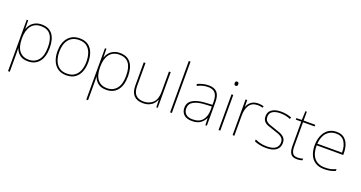

<svg xmlns="http://www.w3.org/2000/svg" viewBox="-47 -1599 5024 2670"><g transform="rotate(20 2465.5 -264.0)"><path d="M313 -538Q418 -538 472 -469.5Q526 -401 526 -269Q526 -136 467.5 -63Q409 10 303 10Q224 10 179 -27Q134 -64 117 -116H115Q117 -82 117 -49.5Q117 -17 117 15V232H91V-528H113L115 -402H117Q128 -437 153 -468Q178 -499 218 -518.5Q258 -538 313 -538ZM313 -513Q217 -513 167 -447.5Q117 -382 117 -265V-262Q117 -135 167.5 -75Q218 -15 303 -15Q395 -15 447 -79Q499 -143 499 -269Q499 -393 452 -453Q405 -513 313 -513Z M1098 -264Q1098 -187 1073.5 -124.5Q1049 -62 998.5 -26Q948 10 869 10Q793 10 742.5 -26Q692 -62 667 -124Q642 -186 642 -264Q642 -390 703.5 -464Q765 -538 875 -538Q955 -538 1004 -501.5Q1053 -465 1075.5 -403Q1098 -341 1098 -264ZM669 -264Q669 -191 691 -134.5Q713 -78 757.5 -46.5Q802 -15 869 -15Q939 -15 983.5 -47Q1028 -79 1049.5 -135.5Q1071 -192 1071 -264Q1071 -333 1051.5 -389.5Q1032 -446 989 -479.5Q946 -513 875 -513Q776 -513 722.5 -447Q669 -381 669 -264Z M1471 -538Q1576 -538 1630 -469.5Q1684 -401 1684 -269Q1684 -136 1625.5 -63Q1567 10 1461 10Q1382 10 1337 -27Q1292 -64 1275 -116H1273Q1275 -82 1275 -49.5Q1275 -17 1275 15V232H1249V-528H1271L1273 -402H1275Q1286 -437 1311 -468Q1336 -499 1376 -518.5Q1416 -538 1471 -538ZM1471 -513Q1375 -513 1325 -447.5Q1275 -382 1275 -265V-262Q1275 -135 1325.5 -75Q1376 -15 1461 -15Q1553 -15 1605 -79Q1657 -143 1657 -269Q1657 -393 1610 -453Q1563 -513 1471 -513Z M2222 -528V0H2201L2197 -111H2195Q2184 -81 2160 -53Q2136 -25 2097.5 -7.5Q2059 10 2003 10Q1915 10 1869 -39Q1823 -88 1823 -182V-528H1849V-186Q1849 -98 1889 -56.5Q1929 -15 2003 -15Q2089 -15 2142.5 -66.5Q2196 -118 2196 -226V-528Z M2431 0H2405V-760H2431Z M2785 -537Q2867 -537 2908 -492.5Q2949 -448 2949 -350V0H2927L2923 -103H2921Q2900 -57 2855 -23.5Q2810 10 2729 10Q2650 10 2609.5 -28Q2569 -66 2569 -129Q2569 -208 2635.5 -247.5Q2702 -287 2820 -294L2923 -300V-343Q2923 -433 2889 -472.5Q2855 -512 2785 -512Q2745 -512 2707.5 -503Q2670 -494 2627 -472L2618 -498Q2658 -516 2699.5 -526.5Q2741 -537 2785 -537ZM2822 -270Q2720 -265 2658.5 -232Q2597 -199 2597 -129Q2597 -76 2631 -45.5Q2665 -15 2729 -15Q2829 -15 2875.5 -72Q2922 -129 2923 -220V-275Z M3135 -721Q3153 -721 3157.5 -711.5Q3162 -702 3162 -690Q3162 -677 3157.5 -668Q3153 -659 3135 -659Q3120 -659 3115 -668Q3110 -677 3110 -690Q3110 -702 3115 -711.5Q3120 -721 3135 -721ZM3148 -528V0H3122V-528Z M3517 -536Q3541 -536 3560.5 -533Q3580 -530 3598 -525L3592 -501Q3573 -506 3556.5 -508.5Q3540 -511 3517 -511Q3434 -511 3395 -453Q3356 -395 3356 -297V0H3330V-528H3354L3356 -427H3358Q3372 -473 3412.5 -504.5Q3453 -536 3517 -536Z M4025 -134Q4025 -67 3975.5 -28.5Q3926 10 3827 10Q3772 10 3727 -0.5Q3682 -11 3653 -24V-54Q3733 -15 3827 -15Q3918 -15 3958 -47Q3998 -79 3998 -134Q3998 -173 3976.5 -196.5Q3955 -220 3918.5 -234.5Q3882 -249 3838 -262Q3792 -276 3753.5 -290.5Q3715 -305 3692.5 -331.5Q3670 -358 3670 -407Q3670 -469 3719 -503.5Q3768 -538 3852 -538Q3899 -538 3940 -529.5Q3981 -521 4012 -508L4001 -483Q3973 -497 3932.5 -505Q3892 -513 3852 -513Q3780 -513 3738.5 -486.5Q3697 -460 3697 -407Q3697 -366 3717.5 -344.5Q3738 -323 3772.5 -311Q3807 -299 3847 -286Q3891 -272 3932 -256Q3973 -240 3999 -212.5Q4025 -185 4025 -134Z M4284 -15Q4309 -15 4328 -18.5Q4347 -22 4363 -28V-3Q4347 2 4328.5 6Q4310 10 4284 10Q4214 10 4188.5 -30Q4163 -70 4163 -140V-503H4082V-525L4162 -528L4168 -659H4189V-528H4361V-503H4189V-143Q4189 -82 4209 -48.5Q4229 -15 4284 -15Z M4678 -538Q4746 -538 4788 -505Q4830 -472 4850 -416.5Q4870 -361 4870 -291V-266H4477Q4476 -145 4530 -80Q4584 -15 4687 -15Q4735 -15 4769.5 -22Q4804 -29 4850 -50V-23Q4812 -6 4773.5 2Q4735 10 4687 10Q4604 10 4551.5 -25Q4499 -60 4474.5 -121Q4450 -182 4450 -259Q4450 -334 4475 -397.5Q4500 -461 4550.5 -499.5Q4601 -538 4678 -538ZM4678 -513Q4594 -513 4540.5 -456.5Q4487 -400 4478 -291H4843Q4844 -390 4803 -451.5Q4762 -513 4678 -513Z"/></g></svg>

Font: Noto Sans Bengali UI Thin
Style: Regular
Weight: 100
Designer: Jelle Bosma - Monotype Design Team
Foundry: Monotype Imaging Inc.
Version: Version 2.003; ttfautohint (v1.8.4.7-5d5b)